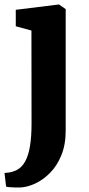

<svg xmlns="http://www.w3.org/2000/svg" viewBox="-28 -589 396 852"><path d="M60.5 243Q49 243 36.2 242.8Q23.5 242.5 13.5 241.5Q3.5 240.5 -1 239L-8 178.5Q-1.5 178.5 12.5 176.5Q26.5 174.5 42.5 167.5Q68 155.5 83.2 128.2Q98.5 101 105.2 58.5Q112 16 112 -40L111.5 -453.5L42 -472.5V-545.5L232 -569H234L263.5 -548.5V-9Q263.5 53 244.2 100Q225 147 194 178.2Q163 209.5 127.5 225.8Q92 242 60.5 243Z"/></svg>

Font: Merriweather Light 18pt ExtraBold
Style: Regular
Weight: 800
Version: Version 2.100